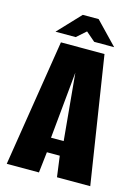

<svg xmlns="http://www.w3.org/2000/svg" viewBox="-113 -800 627 864"><g transform="rotate(15 200.5 -368.0)"><path d="M6 0 100 -591H303L395 0H240L227 -97H167L156 0ZM168 -165H227L198 -476ZM64 -631 163 -736H237L337 -632H244L201 -669L158 -631Z"/></g></svg>

Font: Alumni Sans Thin ExtraBold
Style: Regular
Weight: 800
Version: Version 1.018